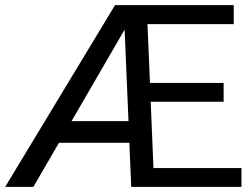

<svg xmlns="http://www.w3.org/2000/svg" viewBox="-27 -731 981 751"><path d="M917.5 0H486.3L479 -172.4H203.6L103.5 0H-6.8L422.9 -710.9H887.2V-636.7H549.8L559.6 -406.7H847.7V-333H562.5L573.2 -73.7H917.5ZM252.9 -257.3H475.6L460.4 -615.2Z"/></svg>

Font: Roboto-ThirdPerson-AD3FC
Style: ThirdPerson-AD3FC
Weight: 400
Designer: Google
Version: Version 2.137; 2017